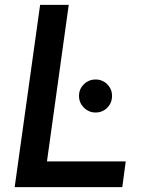

<svg xmlns="http://www.w3.org/2000/svg" viewBox="-20 -765 580 785"><path d="M40 0 144 -745H261L172 -105H494L480 0ZM371 -305Q343 -305 323 -325Q303 -345 303 -373Q303 -401 323 -420.5Q343 -440 371 -440Q399 -440 418.5 -420.5Q438 -401 438 -373Q438 -344 418.5 -324.5Q399 -305 371 -305Z"/></svg>

Font: Plus Jakarta Sans SemiBold
Style: Italic
Weight: 600
Italic angle: -8°
Designer: Gumpita Rahayu
Foundry: Tokotype
Version: Version 2.071; ttfautohint (v1.8.4.7-5d5b);gftools[0.9.29]